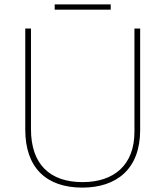

<svg xmlns="http://www.w3.org/2000/svg" viewBox="-20 -844 752 874"><path d="M484 -824H229V-800H484ZM618 -252V-714H592V-244C592 -92 498 -15 356 -15C207 -15 121 -96 121 -256V-714H95V-254C95 -81 190 10 355 10C510 10 618 -74 618 -252Z"/></svg>

Font: Noto Sans Thai Looped Thin
Style: Regular
Weight: 100
Designer: Sasikarn Vongin, Ben Mitchell
Foundry: The Fontpad Ltd
Version: Version 1.001